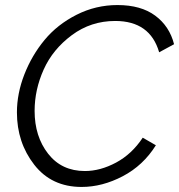

<svg xmlns="http://www.w3.org/2000/svg" viewBox="-20 -734 709 760"><path d="M47 -289Q47 -364 76.5 -439.5Q106 -515 156.5 -576Q207 -637 283 -675.5Q359 -714 445 -714Q538 -714 594.5 -672Q651 -630 669 -559L610 -527Q574 -651 436 -651Q340 -651 264.5 -595Q189 -539 153 -459Q117 -379 117 -295Q117 -194 170.5 -125.5Q224 -57 316 -57Q377 -57 439.5 -90.5Q502 -124 545 -189L597 -159Q547 -79 466 -36.5Q385 6 303 6Q184 6 115.5 -82Q47 -170 47 -289Z"/></svg>

Font: Raleway-v4020
Style: Italic
Weight: 400
Italic angle: -12°
Designer: Matt McInerney, Pablo Impallari, Rodrigo Fuenzalida
Foundry: Matt McInerney, Pablo Impallari, Rodrigo Fuenzalida
Version: Version 4.020;PS 004.020;hotconv 1.0.88;makeotf.lib2.5.64775